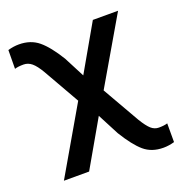

<svg xmlns="http://www.w3.org/2000/svg" viewBox="-136 -651 951 1002"><g transform="rotate(-20 339.5 -149.5)"><path d="M616 126Q646 126 664 120V224Q633 233 603 233Q538 233 495.5 196.5Q453 160 404 80L342 -39L195 217H55L268 -150L154 -350Q130 -391 109.5 -408Q89 -425 64 -425Q33 -425 15 -419L16 -523Q47 -532 77 -532Q142 -532 186 -495.5Q230 -459 279 -379L338 -265L484 -520H624L411 -155L529 51Q554 92 573 109Q592 126 616 126Z"/></g></svg>

Font: Non Bureau Medium
Style: Regular
Weight: 500
Designer: Jona Saucedo
Foundry: Non Foundry
Version: Version 1.000; ttfautohint (v1.8.4)